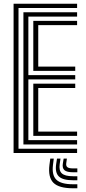

<svg xmlns="http://www.w3.org/2000/svg" viewBox="-20 -820 461 1029"><path d="M52.8 0V-800H393.2V-777H79.2V-23H393.2V0ZM105.5 -45.8V-754.2H393.2V-731.2H132V-417.2H383.2V-394.5H132V-68.8H393.2V-45.8ZM158.5 -440.2V-708.2H393.2V-685.2H185V-463.2H383.2V-440.2ZM158.5 -91.8V-371.5H383.2V-348.5H185V-114.8H393.2V-91.8ZM268.2 30 264 63.5Q257 118.5 282 143Q307 167.5 371 167.5H394.5V189H371Q295.8 189 266.2 159.5Q236.8 130 245 63.5L249.5 30ZM338.5 30 335 55Q333 69.5 341.2 76Q349.5 82.5 371 82.5H394.5V103.2H371Q338 103.2 325.2 91.8Q312.5 80.2 317 55L321.2 30ZM304.2 30 300 59.2Q294.8 94 311.4 109.2Q328 124.5 371 124.5H394.5V146H371Q316.5 146 295.4 125.6Q274.2 105.2 281 59.2L285.5 30Z"/></svg>

Font: Big Shoulders Inline Text ExtraBold
Style: Regular
Weight: 800
Designer: Patric King
Foundry: XO Type Co
Version: Version 1.000